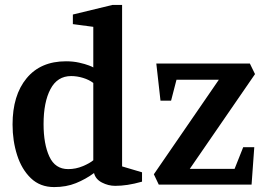

<svg xmlns="http://www.w3.org/2000/svg" viewBox="-20 -750 1086 780"><path d="M200 10Q143 10 105.5 -26Q68 -62 49.5 -120Q31 -178 31 -244Q31 -363 88 -432Q145 -501 248 -501Q277 -501 301.5 -495.5Q326 -490 341.5 -484Q357 -478 359 -476V-641L276 -652V-691L437 -730H476V-74L557 -50V-12Q525 -3 498.5 1Q472 5 448 5Q420 5 394 -8.5Q368 -22 362 -47Q328 -22 288.5 -6Q249 10 200 10ZM257 -63Q288 -63 316.5 -75Q345 -87 359 -99V-413Q342 -426 317.5 -433.5Q293 -441 269 -441Q213 -441 185 -388Q157 -335 157 -246Q157 -165 180.5 -114Q204 -63 257 -63ZM625 0 605 -42 869 -426H697L675 -341H632L615 -492H995L1016 -449L751 -64H933L968 -152H1013L1002 0Z"/></svg>

Font: Manuale SemiBold
Style: Regular
Weight: 600
Version: Version 1.002